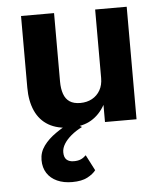

<svg xmlns="http://www.w3.org/2000/svg" viewBox="-51 -505 662 782"><g transform="rotate(-5 280.0 -114.0)"><path d="M310 192Q299 207 275.5 219.5Q252 232 213 232Q178 232 151.5 220Q125 208 110.5 185.5Q96 163 96 132Q96 100 115 74Q134 48 165 26.5Q196 5 231 -13L272 12Q246 25 227 41Q208 57 197.5 74Q187 91 187 108Q187 129 197.5 138.5Q208 148 227 148Q244 148 255.5 143Q267 138 277 128ZM199 -180Q199 -151 206.5 -129.5Q214 -108 230.5 -97Q247 -86 274 -86Q301 -86 322 -97.5Q343 -109 355 -130Q367 -151 367 -180V-460H496V0H367V-70Q345 -31 310.5 -10.5Q276 10 226 10Q172 10 136 -11Q100 -32 82 -72Q64 -112 64 -167V-460H199Z"/></g></svg>

Font: Venryn Sans SemiBold
Style: Regular
Weight: 600
Designer: Owen Earl, indestructible type* (font) & Cristiano Sobral (main changes)
Version: Version 3.60;October 28, 2020;FontCreator 13.0.0.2681 64-bit